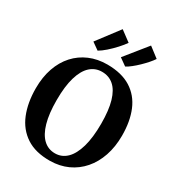

<svg xmlns="http://www.w3.org/2000/svg" viewBox="-234 -1154 1199 1306"><g transform="rotate(30 365.5 -500.5)"><path d="M360.2 11Q246.5 12.1 173.5 -35.9Q100.4 -84 65.5 -170.1Q30.6 -256.2 30.6 -369.3Q30.6 -457.1 55.2 -527.7Q79.8 -598.3 125.3 -648.5Q170.9 -698.6 233.6 -725.4Q296.3 -752.1 372.4 -752.1Q485.5 -751.7 558 -706.2Q630.5 -660.7 665.3 -577.8Q700.1 -494.9 700.1 -382.4Q700.1 -294.9 675.6 -222.9Q651.1 -150.9 605.9 -98.8Q560.7 -46.7 498.3 -18.2Q435.9 10.2 360.2 11ZM364.1 -50Q416.9 -50 455.6 -87.5Q494.2 -125 515.4 -199Q536.6 -272.9 536.6 -381.7Q536.6 -488 516.5 -556.3Q496.4 -624.7 458.2 -657.9Q420 -691.1 366 -691.1Q313.1 -691.1 274.5 -656.1Q235.9 -621.1 214.8 -549.7Q193.7 -478.4 193.7 -369.7Q193.7 -263.9 214 -192.9Q234.2 -121.9 272.3 -85.9Q310.4 -50 364.1 -50ZM482.7 -800.5 426.3 -840.7 564.5 -1012.2 643 -952.1Q630.9 -933.6 611.4 -911.4Q591.9 -889.3 569.2 -867.4Q546.5 -845.4 524.1 -827.7Q501.8 -809.9 483.7 -800.5ZM266.2 -800.5 211 -839.6 341.7 -1012.2 423.1 -951.7Q406.4 -927.4 378.6 -896.9Q350.9 -866.5 320.9 -840.1Q290.9 -813.8 267.2 -800.5Z"/></g></svg>

Font: Merriweather Light
Style: Regular
Weight: 300
Version: Version 2.100